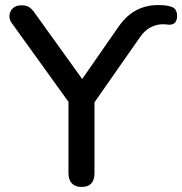

<svg xmlns="http://www.w3.org/2000/svg" viewBox="-20 -733 721 760"><path d="M303 7Q278 7 264.5 -7Q251 -21 251 -48V-364L274 -298L27 -641Q16 -656 17.5 -672.5Q19 -689 31 -700.5Q43 -712 65 -712Q79 -712 88 -708.5Q97 -705 105 -697Q113 -689 123 -674L317 -404H294L449 -627Q470 -657 493.5 -675.5Q517 -694 545 -703.5Q573 -713 607 -713Q642 -713 661.5 -705Q681 -697 681 -669Q681 -658 677 -650Q673 -642 666 -638.5Q659 -635 650 -635Q645 -636 637 -636.5Q629 -637 624 -637Q601 -637 577.5 -625.5Q554 -614 535 -587L333 -298L354 -364V-48Q354 7 303 7Z"/></svg>

Font: Nunito SemiBold
Style: Regular
Weight: 600
Designer: Vernon Adams
Foundry: Vernon Adams
Version: Version 3.602